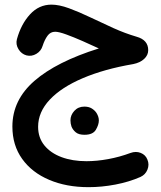

<svg xmlns="http://www.w3.org/2000/svg" viewBox="-20 -459 680 809"><path d="M196.8 -439.5Q229 -439.5 271 -424.1Q313 -408.7 360.4 -386Q407.7 -363.3 457.5 -340.8Q507.3 -318.4 555.7 -304.2Q604.5 -290.5 604.5 -247.6Q604.5 -226.6 587.4 -210.7Q570.3 -194.8 541.5 -189Q418.9 -168 328.9 -129.6Q238.8 -91.3 189.7 -39.1Q140.6 13.2 140.6 75.2Q140.6 121.1 167 153.6Q193.4 186 239.3 203.1Q285.2 220.2 344.2 220.2Q387.7 220.2 435.8 211.4Q483.9 202.6 529.8 185.5Q552.7 177.2 573 185.3Q593.3 193.4 601.1 213.4Q609.9 234.4 601.3 255.6Q592.8 276.9 571.8 286.6Q523.9 307.6 466.6 318.6Q409.2 329.6 353 329.6Q259.8 329.6 187.3 298.8Q114.7 268.1 73.5 210.7Q32.2 153.3 32.2 74.2Q32.2 -37.6 125.2 -118.4Q218.3 -199.2 396.5 -254.9Q365.2 -269.5 328.1 -285.9Q291 -302.2 259.5 -313.7Q228 -325.2 212.4 -325.2Q192.4 -325.2 180.2 -308.3Q168 -291.5 159.7 -266.1Q153.3 -244.1 133.3 -232.2Q113.3 -220.2 91.8 -225.6Q70.3 -231.4 57.9 -251.7Q45.4 -272 51.3 -293.9Q68.8 -357.4 106.4 -398.4Q144 -439.5 196.8 -439.5ZM276.9 47.9Q276.9 25.9 293.2 8.1Q309.6 -9.8 335.4 -9.8Q354 -9.8 366.7 -2Q379.4 5.9 386.7 17.1Q396.5 33.2 396.5 48.3Q396.5 66.4 384 87.6Q371.6 108.9 335.9 108.9Q311.5 108.9 299.1 98.4Q286.6 87.9 281.2 74.2Q276.9 61.5 276.9 47.9Z"/></svg>

Font: Mikhak-FD SemiBold
Style: Regular
Weight: 600
Designer: Amin Abedi
Version: Version 3.2